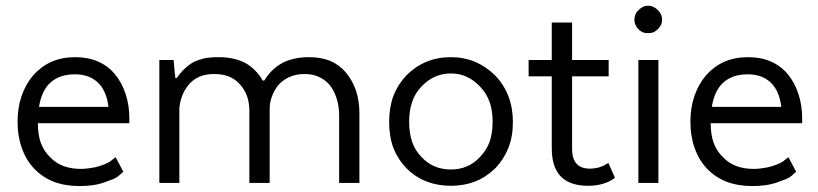

<svg xmlns="http://www.w3.org/2000/svg" viewBox="-20 -625 2796 656"><path d="M375 -87.9Q372.1 -85.9 362.3 -78.1Q356.4 -72.3 345.7 -67.4Q335 -62.5 320.3 -57.6Q304.7 -52.7 289.1 -50.8Q272.5 -47.9 255.9 -47.9Q223.6 -47.9 197.3 -57.6Q170.9 -67.4 151.4 -87.9Q129.9 -108.4 119.1 -137.7Q109.4 -166 109.4 -204.1Q212.9 -204.1 421.9 -204.1Q421.9 -208 421.9 -220.7Q421.9 -265.6 409.2 -303.7Q397.5 -340.8 373 -371.1Q348.6 -400.4 314.5 -415Q280.3 -429.7 237.3 -429.7Q192.4 -429.7 156.2 -414.1Q121.1 -398.4 93.8 -368.2Q67.4 -336.9 53.7 -296.9Q40 -256.8 40 -209Q40 -159.2 54.7 -119.1Q68.4 -79.1 96.7 -48.8Q126 -18.6 164.1 -3.9Q203.1 10.7 252 10.7Q275.4 10.7 295.9 7.8Q317.4 4.9 336.9 -2Q356.4 -8.8 368.2 -13.7Q380.9 -19.5 385.7 -24.4Q390.6 -28.3 394.5 -32.2Q398.4 -35.2 401.4 -38.1Q392.6 -54.7 375 -87.9ZM236.3 -371.1Q285.2 -371.1 314.5 -342.8Q343.8 -315.4 350.6 -259.8Q271.5 -259.8 113.3 -259.8Q122.1 -315.4 152.3 -342.8Q183.6 -371.1 236.3 -371.1Z M524.4 0Q541 0 592.8 0Q592.8 -64.5 592.8 -255.9Q594.7 -277.3 602.5 -297.9Q610.4 -318.4 625 -335.9Q639.6 -353.5 662.1 -363.3Q683.6 -372.1 711.9 -372.1Q740.2 -372.1 762.7 -363.3Q784.2 -354.5 799.8 -336.9Q815.4 -319.3 824.2 -295.9Q832 -273.4 832 -246.1Q832 -164.1 832 0Q849.6 0 901.4 0Q901.4 -63.5 901.4 -252.9Q901.4 -275.4 909.2 -295.9Q917 -317.4 931.6 -335Q947.3 -352.5 969.7 -362.3Q992.2 -372.1 1021.5 -372.1Q1049.8 -372.1 1071.3 -361.3Q1092.8 -351.6 1108.4 -332Q1123 -312.5 1130.9 -286.1Q1138.7 -260.7 1138.7 -228.5Q1138.7 -152.3 1138.7 0Q1156.2 0 1208 0Q1208 -59.6 1208 -237.3Q1208 -280.3 1196.3 -315.4Q1184.6 -349.6 1162.1 -377Q1139.6 -403.3 1108.4 -417Q1076.2 -429.7 1036.1 -429.7Q983.4 -429.7 945.3 -410.2Q907.2 -389.6 882.8 -349.6Q881.8 -349.6 877.9 -349.6Q854.5 -389.6 817.4 -410.2Q779.3 -429.7 726.6 -429.7Q700.2 -429.7 678.7 -425.8Q658.2 -420.9 641.6 -413.1Q626 -404.3 611.3 -390.6Q596.7 -377 584 -358.4Q582 -358.4 579.1 -358.4Q577.1 -373 573.2 -419.9Q560.5 -419.9 524.4 -419.9Q524.4 -407.2 524.4 -367.2Q524.4 -275.4 524.4 0Z M1732.4 -208Q1732.4 -256.8 1716.8 -296.9Q1701.2 -336.9 1670.9 -368.2Q1639.6 -398.4 1602.5 -414.1Q1564.5 -429.7 1520.5 -429.7Q1475.6 -429.7 1437.5 -414.1Q1399.4 -398.4 1369.1 -368.2Q1339.8 -336.9 1324.2 -297.9Q1309.6 -257.8 1309.6 -208Q1309.6 -158.2 1324.2 -119.1Q1339.8 -80.1 1369.1 -49.8Q1399.4 -19.5 1437.5 -4.9Q1475.6 9.8 1520.5 9.8Q1565.4 9.8 1603.5 -4.9Q1640.6 -19.5 1671.9 -49.8Q1701.2 -80.1 1716.8 -119.1Q1732.4 -158.2 1732.4 -208ZM1520.5 -45.9Q1490.2 -45.9 1464.8 -56.6Q1439.5 -67.4 1418.9 -89.8Q1397.5 -112.3 1387.7 -141.6Q1377.9 -171.9 1377.9 -209Q1377.9 -246.1 1387.7 -275.4Q1397.5 -305.7 1418.9 -328.1Q1439.5 -350.6 1464.8 -362.3Q1490.2 -374 1520.5 -374Q1550.8 -374 1575.2 -362.3Q1600.6 -350.6 1621.1 -328.1Q1642.6 -305.7 1653.3 -275.4Q1663.1 -246.1 1663.1 -209Q1663.1 -171.9 1653.3 -141.6Q1642.6 -112.3 1621.1 -89.8Q1600.6 -67.4 1575.2 -56.6Q1550.8 -45.9 1520.5 -45.9Z M1786.1 -419.9Q1786.1 -406.2 1786.1 -364.3Q1806.6 -364.3 1865.2 -364.3Q1865.2 -302.7 1865.2 -118.2Q1865.2 -53.7 1896.5 -21.5Q1927.7 9.8 1990.2 9.8Q2017.6 9.8 2040 2.9Q2063.5 -3.9 2081.1 -17.6Q2074.2 -34.2 2058.6 -68.4Q2056.6 -66.4 2049.8 -63.5Q2044.9 -59.6 2039.1 -57.6Q2033.2 -55.7 2025.4 -52.7Q2017.6 -50.8 2010.7 -49.8Q2002.9 -48.8 1996.1 -48.8Q1964.8 -48.8 1950.2 -65.4Q1934.6 -82 1934.6 -117.2Q1934.6 -199.2 1934.6 -364.3Q1965.8 -364.3 2059.6 -364.3Q2059.6 -377.9 2059.6 -419.9Q2028.3 -419.9 1934.6 -419.9Q1934.6 -452.1 1934.6 -547.9Q1917 -547.9 1865.2 -547.9Q1865.2 -515.6 1865.2 -419.9Q1845.7 -419.9 1786.1 -419.9Z M2194.3 -511.7Q2204.1 -511.7 2212.9 -514.6Q2220.7 -518.6 2227.5 -525.4Q2234.4 -532.2 2238.3 -540Q2242.2 -547.9 2242.2 -557.6Q2242.2 -567.4 2238.3 -576.2Q2234.4 -584 2227.5 -590.8Q2220.7 -597.7 2211.9 -601.6Q2204.1 -605.5 2194.3 -605.5Q2184.6 -605.5 2176.8 -601.6Q2168.9 -597.7 2162.1 -590.8Q2154.3 -584 2151.4 -576.2Q2147.5 -567.4 2147.5 -557.6Q2147.5 -547.9 2151.4 -540Q2154.3 -532.2 2161.1 -525.4Q2168 -518.6 2175.8 -514.6Q2184.6 -511.7 2194.3 -511.7ZM2161.1 0Q2177.7 0 2229.5 0Q2229.5 -105.5 2229.5 -419.9Q2212.9 -419.9 2161.1 -419.9Q2161.1 -407.2 2161.1 -367.2Q2161.1 -275.4 2161.1 0Z M2673.8 -87.9Q2670.9 -85.9 2661.1 -78.1Q2655.3 -72.3 2644.5 -67.4Q2633.8 -62.5 2619.1 -57.6Q2603.5 -52.7 2587.9 -50.8Q2571.3 -47.9 2554.7 -47.9Q2522.5 -47.9 2496.1 -57.6Q2469.7 -67.4 2450.2 -87.9Q2428.7 -108.4 2418 -137.7Q2408.2 -166 2408.2 -204.1Q2511.7 -204.1 2720.7 -204.1Q2720.7 -208 2720.7 -220.7Q2720.7 -265.6 2708 -303.7Q2696.3 -340.8 2671.9 -371.1Q2647.5 -400.4 2613.3 -415Q2579.1 -429.7 2536.1 -429.7Q2491.2 -429.7 2455.1 -414.1Q2419.9 -398.4 2392.6 -368.2Q2366.2 -336.9 2352.5 -296.9Q2338.9 -256.8 2338.9 -209Q2338.9 -159.2 2353.5 -119.1Q2367.2 -79.1 2395.5 -48.8Q2424.8 -18.6 2462.9 -3.9Q2502 10.7 2550.8 10.7Q2574.2 10.7 2594.7 7.8Q2616.2 4.9 2635.7 -2Q2655.3 -8.8 2667 -13.7Q2679.7 -19.5 2684.6 -24.4Q2689.5 -28.3 2693.4 -32.2Q2697.3 -35.2 2700.2 -38.1Q2691.4 -54.7 2673.8 -87.9ZM2535.2 -371.1Q2584 -371.1 2613.3 -342.8Q2642.6 -315.4 2649.4 -259.8Q2570.3 -259.8 2412.1 -259.8Q2420.9 -315.4 2451.2 -342.8Q2482.4 -371.1 2535.2 -371.1Z"/></svg>

Font: TextaAlt
Style: Regular
Weight: 400
Designer: Daniel Hernandez & Miguel Hernandez
Version: Version 1.005;com.myfonts.easy.latinotype.texta.alt-regular.